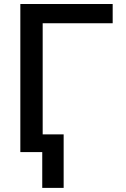

<svg xmlns="http://www.w3.org/2000/svg" viewBox="-20 -747 617 943"><path d="M533.4 -727.3H79.9V0H187.5V175.8H292.6V-87H189.6V-632.8H533.4Z"/></svg>

Font: Margiela Sans Medium
Style: Regular
Weight: 500
Designer: Stefan Endress, Andreas Faust
Version: Version 1.100;FEAKit 1.0